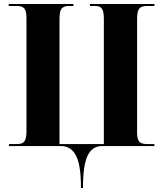

<svg xmlns="http://www.w3.org/2000/svg" viewBox="-20 -734 822 965"><path d="M387 211H397Q397 96 420.5 48Q444 0 493 0H756V-10H719Q690 -10 679.5 -22.5Q669 -35 669 -69V-640Q669 -677 679.5 -690.5Q690 -704 719 -704H756V-714H432V-704H459Q482 -704 492 -690.5Q502 -677 502 -640V-10H279V-640Q279 -677 289.5 -690.5Q300 -704 327 -704H349V-714H24V-704H65Q91 -704 102 -691.5Q113 -679 113 -645V-73Q113 -37 102.5 -23.5Q92 -10 67 -10H25V0H286Q337 0 362 48Q387 96 387 211Z"/></svg>

Font: Noto Serif Display SemiCondensed Extra
Style: Regular
Weight: 800
Width: 4
Designer: Monotype Design Team
Foundry: Monotype Imaging Inc.
Version: Version 1.900